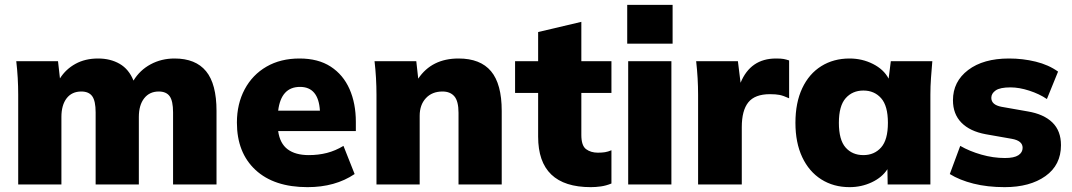

<svg xmlns="http://www.w3.org/2000/svg" viewBox="-20 -760 4415 791"><path d="M55 0V-370Q55 -404 53 -439Q51 -474 47 -508H219L227 -437Q251 -475 291 -497Q331 -519 384 -519Q435 -519 473 -497Q511 -475 530 -428Q556 -471 600.5 -495Q645 -519 699 -519Q786 -519 829 -466.5Q872 -414 872 -303V0H693V-297Q693 -344 679 -363.5Q665 -383 634 -383Q596 -383 574 -355Q552 -327 552 -278V0H374V-297Q374 -344 360 -363.5Q346 -383 315 -383Q276 -383 254.5 -355Q233 -327 233 -278V0Z M1247 11Q1109 11 1032.5 -60Q956 -131 956 -255Q956 -332 988 -392Q1020 -452 1078 -485.5Q1136 -519 1214 -519Q1291 -519 1342.5 -485.5Q1394 -452 1420 -393Q1446 -334 1446 -258V-220H1126Q1133 -169 1165 -145Q1197 -121 1252 -121Q1292 -121 1327 -130Q1362 -139 1395 -159L1441 -43Q1361 11 1247 11ZM1216 -402Q1138 -402 1126 -304H1298Q1292 -402 1216 -402Z M1531 0V-370Q1531 -404 1529 -439Q1527 -474 1523 -508H1695L1703 -436Q1759 -519 1869 -519Q1959 -519 2003 -466.5Q2047 -414 2047 -303V0H1869V-295Q1869 -343 1852 -363Q1835 -383 1803 -383Q1760 -383 1734.5 -355.5Q1709 -328 1709 -283V0Z M2414 11Q2197 11 2197 -197V-377H2102V-508H2197V-628L2375 -670V-508H2499V-377H2375V-204Q2375 -160 2394.5 -145.5Q2414 -131 2443 -131Q2460 -131 2472.5 -133Q2485 -135 2499 -141V-4Q2477 5 2455.5 8Q2434 11 2414 11Z M2564 -580V-740H2751V-580ZM2568 0V-508H2746V0Z M2856 0V-369Q2856 -438 2848 -508H3020L3031 -419Q3072 -519 3177 -519Q3198 -519 3208.5 -517Q3219 -515 3231 -511V-355Q3207 -366 3191.5 -369Q3176 -372 3152 -372Q3090 -372 3063 -338.5Q3036 -305 3036 -236V0Z M3480 11Q3414 11 3363.5 -21Q3313 -53 3285 -112.5Q3257 -172 3257 -254Q3257 -337 3285 -396.5Q3313 -456 3363.5 -487.5Q3414 -519 3480 -519Q3532 -519 3576.5 -496.5Q3621 -474 3641 -436L3650 -508H3821Q3818 -474 3815.5 -439Q3813 -404 3813 -370V0H3637L3636 -63Q3614 -29 3571.5 -9Q3529 11 3480 11ZM3537 -121Q3582 -121 3610 -152.5Q3638 -184 3638 -254Q3638 -324 3610 -355.5Q3582 -387 3537 -387Q3492 -387 3464 -355.5Q3436 -324 3436 -254Q3436 -184 3463.5 -152.5Q3491 -121 3537 -121Z M4119 11Q4048 11 3990.5 -3.5Q3933 -18 3893 -43L3936 -159Q3974 -137 4023 -123Q4072 -109 4120 -109Q4158 -109 4175.5 -120.5Q4193 -132 4193 -151Q4193 -180 4149 -188L4041 -207Q3976 -219 3941 -254.5Q3906 -290 3906 -347Q3906 -424 3968.5 -471.5Q4031 -519 4137 -519Q4194 -519 4247 -506Q4300 -493 4339 -465L4293 -352Q4262 -373 4220.5 -386.5Q4179 -400 4143 -400Q4100 -400 4082 -387.5Q4064 -375 4064 -357Q4064 -328 4106 -320L4214 -301Q4280 -290 4315.5 -255.5Q4351 -221 4351 -162Q4351 -80 4287 -34.5Q4223 11 4119 11Z"/></svg>

Font: Mulish Black
Style: Regular
Weight: 900
Designer: Vernon Adams
Foundry: Vernon Adams
Version: Version 3.603; ttfautohint (v1.8.3)